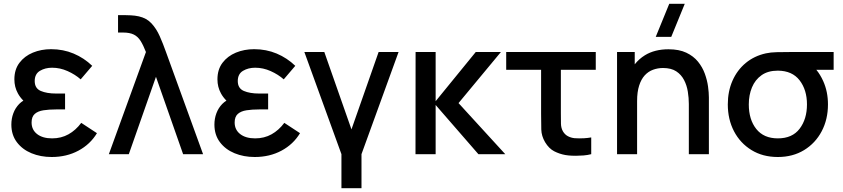

<svg xmlns="http://www.w3.org/2000/svg" viewBox="-20 -815 4454 1015"><path d="M253 15Q194.5 15 146.2 -5Q98 -25 69 -63.5Q40 -102 40 -156.5Q40 -188 50.5 -216.2Q61 -244.5 81.5 -265.5Q91.5 -275.5 103.5 -283Q85.5 -301 74.5 -321.5Q56 -355 56 -395.5Q56 -447.5 82.8 -483Q109.5 -518.5 153.8 -536.8Q198 -555 250 -555Q314 -555 369.2 -531.8Q424.5 -508.5 467.5 -467L406.5 -395.5Q377 -421.5 337.2 -439.2Q297.5 -457 255.5 -457Q218.5 -457 191 -440.5Q163.5 -424 163.5 -386.5Q163.5 -348 195.5 -334.2Q227.5 -320.5 276.5 -320.5H324V-236.5H276Q239 -236.5 209.8 -232Q180.5 -227.5 163.8 -212.8Q147 -198 147 -167.5Q147 -129 176.2 -106.2Q205.5 -83.5 255.5 -83.5Q303.5 -83.5 342 -105Q380.5 -126.5 409.5 -165.5L492.5 -111Q457 -52 394.5 -18.5Q332 15 253 15Z M555.5 0 751.5 -540Q737.5 -576 723.2 -598.8Q709 -621.5 687.5 -632.2Q666 -643 630 -643H604V-735H640Q649.5 -735 671.5 -734Q693.5 -733 714 -728.5Q755.5 -719 781.2 -691Q807 -663 824.5 -623.5Q842 -584 857.5 -540L1053.5 0H948L804.5 -409L661 0Z M1326.5 15Q1268 15 1219.8 -5Q1171.5 -25 1142.5 -63.5Q1113.5 -102 1113.5 -156.5Q1113.5 -188 1124 -216.2Q1134.5 -244.5 1155 -265.5Q1165 -275.5 1177 -283Q1159 -301 1148 -321.5Q1129.5 -355 1129.5 -395.5Q1129.5 -447.5 1156.2 -483Q1183 -518.5 1227.2 -536.8Q1271.5 -555 1323.5 -555Q1387.5 -555 1442.8 -531.8Q1498 -508.5 1541 -467L1480 -395.5Q1450.5 -421.5 1410.8 -439.2Q1371 -457 1329 -457Q1292 -457 1264.5 -440.5Q1237 -424 1237 -386.5Q1237 -348 1269 -334.2Q1301 -320.5 1350 -320.5H1397.5V-236.5H1349.5Q1312.5 -236.5 1283.2 -232Q1254 -227.5 1237.2 -212.8Q1220.5 -198 1220.5 -167.5Q1220.5 -129 1249.8 -106.2Q1279 -83.5 1329 -83.5Q1377 -83.5 1415.5 -105Q1454 -126.5 1483 -165.5L1566 -111Q1530.5 -52 1468 -18.5Q1405.5 15 1326.5 15Z M1785 180V0L1589 -540H1694.5L1838 -131L1981.5 -540H2087L1891 0V180Z M2176.5 0 2177 -540H2283V-280L2495 -540H2628L2404 -270L2651 0H2509L2283 -260V0Z M2968.5 4.5Q2938 -1 2910 -15.2Q2882 -29.5 2861.5 -63.5Q2842.5 -96 2841.5 -130.2Q2840.5 -164.5 2840.5 -212.5V-446H2656V-540H3129.5V-446H2945V-217.5Q2945 -184 2945.5 -161Q2946 -138 2956 -120.5Q2966.5 -103 2982.5 -94.8Q2998.5 -86.5 3017 -84.5Q3029.5 -83.5 3042.5 -83.5Q3051.5 -83.5 3068 -84.2Q3084.5 -85 3105.5 -88.5V0Q3086.5 5 3064.8 6.8Q3043 8.5 3025 8.5Q3018 8.5 3002.5 8Q2987 7.5 2968.5 4.5Z M3528.5 -620H3446.5L3518 -795H3600ZM3621.5 0V-265.5Q3621.5 -297 3616.2 -330.2Q3611 -363.5 3596.2 -392Q3581.5 -420.5 3554.8 -438Q3528 -455.5 3485 -455.5Q3457 -455.5 3432 -446.2Q3407 -437 3388.2 -416.5Q3369.5 -396 3358.8 -362.5Q3348 -329 3348 -281V0H3242V-540H3335.5V-475Q3358 -503.5 3389.5 -523Q3441 -554.5 3514 -554.5Q3570 -554.5 3608 -536.5Q3646 -518.5 3669.8 -489.2Q3693.5 -460 3706 -425.5Q3718.5 -391 3723 -358Q3727.5 -325 3727.5 -300V0Z M4092 15Q4012 15 3952.5 -21.8Q3893 -58.5 3860.2 -121.2Q3827.5 -184 3827.5 -263Q3827.5 -332 3852.2 -388.2Q3877 -444.5 3922.2 -482Q3967.5 -519.5 4029 -533Q4054 -538.5 4086.2 -539.2Q4118.5 -540 4158.5 -540H4387V-446H4295.5Q4316.5 -420.5 4332 -386Q4357 -330.5 4357 -263Q4357 -184 4323.8 -121Q4290.5 -58 4230.8 -21.5Q4171 15 4092 15ZM4092 -83.5Q4168.5 -83.5 4207.2 -134.5Q4246 -185.5 4246 -263Q4246 -340 4207 -390.5Q4168 -441 4092 -441.5Q4040 -441.5 4006 -417.5Q3972 -393.5 3955.2 -353Q3938.5 -312.5 3938.5 -263Q3938.5 -183 3978 -133.2Q4017.5 -83.5 4092 -83.5Z"/></svg>

Font: Cns Manrope SemBd
Style: Regular
Weight: 600
Designer: Mikhail Sharanda
Foundry: Mikhail Sharanda
Version: Version 4.504